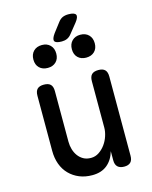

<svg xmlns="http://www.w3.org/2000/svg" viewBox="-133 -997 867 1094"><g transform="rotate(-15 300.0 -450.5)"><path d="M409 -234V-508Q409 -535 421.5 -547.5Q434 -560 461 -560Q487 -560 499.5 -547.5Q512 -535 512 -508V-41Q512 -15 499.5 -2.5Q487 10 462 10Q437 10 423.5 -2.5Q410 -15 410 -41V-95Q396 -46 362 -18Q328 10 274 10Q232 10 198 -4Q164 -18 139 -43.5Q114 -69 101 -104.5Q88 -140 88 -183V-508Q88 -535 100.5 -547.5Q113 -560 139 -560Q166 -560 178.5 -547.5Q191 -535 191 -508V-210Q191 -186 197.5 -164Q204 -142 216.5 -125Q229 -108 247.5 -97.5Q266 -87 292 -87Q318 -87 339.5 -101.5Q361 -116 376.5 -137.5Q392 -159 400.5 -185Q409 -211 409 -234ZM303 -771Q267 -771 260.5 -784.5Q254 -798 275 -827L317 -882Q329 -898 343.5 -904.5Q358 -911 378 -911Q414 -911 421 -897Q428 -883 405 -854L360 -798Q349 -784 335 -777.5Q321 -771 303 -771ZM413 -646Q383 -646 364.5 -664Q346 -682 346 -713Q346 -744 364.5 -762.5Q383 -781 413 -781Q444 -781 462.5 -762.5Q481 -744 481 -713Q481 -682 462.5 -664Q444 -646 413 -646ZM187 -646Q156 -646 137.5 -664Q119 -682 119 -713Q119 -744 137.5 -762.5Q156 -781 187 -781Q217 -781 235.5 -762.5Q254 -744 254 -713Q254 -682 235.5 -664Q217 -646 187 -646Z"/></g></svg>

Font: Maple Mono Normal NL Medium
Style: Regular
Weight: 500
Monospace: yes
Designer: subframe7536
Version: Version 7.000